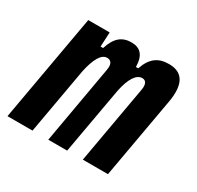

<svg xmlns="http://www.w3.org/2000/svg" viewBox="-120 -666 826 804"><g transform="rotate(30 293.0 -263.5)"><path d="M199.7 -517.6H96.2L4.4 0H125.5L182.1 -319.3C196.3 -385.3 216.8 -420.4 244.1 -420.4C264.6 -420.4 272.9 -405.3 268.1 -377.4L201.7 0H293L350.6 -323.2C363.8 -386.7 386.2 -420.4 414.1 -420.4C432.6 -420.4 440.4 -404.3 435.5 -377.4L368.7 0H490.2L559.6 -390.6C575.7 -481 549.8 -527.3 481.9 -527.3C431.6 -527.3 398.4 -505.9 378.4 -447.3H367.2C366.7 -502.4 343.3 -527.3 300.8 -527.3C255.9 -527.3 226.6 -504.9 208.5 -447.3H196.3Z"/></g></svg>

Font: Cascadia Mono SemiBold
Style: Italic
Weight: 600
Italic angle: -10°
Monospace: yes
Designer: Aaron Bell
Foundry: Saja Typeworks
Version: Version 2404.023